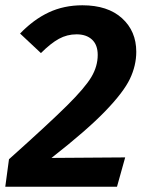

<svg xmlns="http://www.w3.org/2000/svg" viewBox="-27 -707 550 727"><path d="M489 -511Q489 -459 465 -408.5Q441 -358 371.5 -286Q302 -214 168 -109L447 -111L416 0H-7L7 -104Q159 -240 227 -307.5Q295 -375 319 -415.5Q343 -456 343 -499Q343 -537 321.5 -557Q300 -577 263 -577Q227 -577 196 -560Q165 -543 128 -506L49 -580Q100 -633 157.5 -660Q215 -687 285 -687Q381 -687 435 -638Q489 -589 489 -511Z"/></svg>

Font: Fira Sans SemiBold
Style: Italic
Weight: 600
Italic angle: -8°
Designer: bBox Type GmbH & Carrois Corporate GbR & Edenspiekermann AG
Foundry: bBox Type GmbH & Carrois Corporate GbR & Edenspiekermann AG
Version: Version 4.301